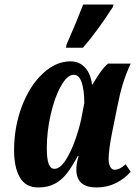

<svg xmlns="http://www.w3.org/2000/svg" viewBox="-20 -816 603 845"><path d="M42 -154Q42 -258 76.5 -348.5Q111 -439 168.5 -492.5Q226 -546 290 -546Q329 -546 354 -519Q379 -492 385 -444H387Q406 -476 421.5 -498Q437 -520 455 -536H555Q534 -490 521 -448Q508 -406 496 -345L474 -236Q458 -156 458 -116Q458 -95 465 -82Q472 -69 484 -69Q496 -69 507 -74.5Q518 -80 533 -93L555 -60Q528 -29 489.5 -10Q451 9 405 9Q316 9 316 -70Q316 -97 326 -129H322Q296 -81 274 -52.5Q252 -24 221.5 -7.5Q191 9 148 9Q93 9 67.5 -35Q42 -79 42 -154ZM338 -295 351 -362Q351 -419 339.5 -453Q328 -487 305 -487Q276 -487 248 -437Q220 -387 203 -311.5Q186 -236 186 -165Q186 -115 194.5 -94Q203 -73 219 -73Q245 -73 269.5 -112Q294 -151 312 -203Q330 -255 338 -295ZM273 -620Q317 -720 346 -796H480L476 -784Q404 -673 345 -606H270Z"/></svg>

Font: Noto Serif CondExtraBold
Style: Italic
Weight: 800
Width: 3
Italic angle: -12°
Designer: Monotype Design Team
Foundry: Monotype Imaging Inc.
Version: Version 1.001